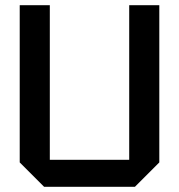

<svg xmlns="http://www.w3.org/2000/svg" viewBox="-20 -720 690 740"><path d="M56 -94V-700H172V-104H478V-700H594V-94L500 0H150Z"/></svg>

Font: Tektur Medium
Style: Regular
Weight: 500
Designer: Adam Jagosz
Foundry: Adam Jagosz
Version: Version 1.005;gftools[0.9.30]